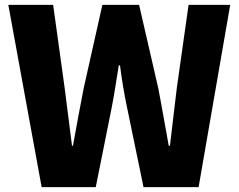

<svg xmlns="http://www.w3.org/2000/svg" viewBox="-20 -764 975 784"><path d="M150 0H371L436 -324C447 -381 456 -441 465 -497H470C477 -441 487 -381 499 -324L566 0H791L920 -744H750L702 -405C693 -328 683 -249 674 -169H669C654 -249 641 -329 626 -405L548 -744H398L322 -405C307 -328 292 -248 278 -169H274L244 -405L197 -744H14Z"/></svg>

Font: Noto Sans Korean Black
Style: Bold
Weight: 900
Designer: Ryoko NISHIZUKA (kana & ideographs); Paul D. Hunt (Latin, Greek & Cyrillic); Wenlong ZHANG (bopomofo); Sandoll Communica
Foundry: Adobe Systems Incorporated
Version: Version 1.000;PS 1;hotconv 1.0.78;makeotf.lib2.5.61930